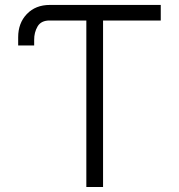

<svg xmlns="http://www.w3.org/2000/svg" viewBox="-20 -747 715 767"><path d="M622.2 -727.3V-665.1H391.7V0H324.9V-665.1H179.3Q144.2 -665.5 130.1 -641.3Q116.1 -617.2 116.5 -587V-565.3H52.6V-598.4Q52.6 -654.8 87.4 -691.1Q122.2 -727.3 179.3 -727.3Z"/></svg>

Font: Inter UI Light
Style: Regular
Weight: 300
Designer: Rasmus Andersson
Foundry: rsms
Version: 3.2;8d6f07862